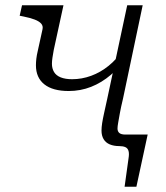

<svg xmlns="http://www.w3.org/2000/svg" viewBox="-20 -557 634 732"><path d="M185 -367Q182 -351 180 -337.5Q178 -324 178 -314Q178 -296 186 -282.5Q194 -269 211.5 -262Q229 -255 255 -255Q292 -255 327.5 -268Q363 -281 394 -306Q425 -331 447 -365L465 -343Q438 -302 403 -272Q368 -242 327.5 -226Q287 -210 242 -210Q181 -210 149 -235.5Q117 -261 117 -308Q117 -320 118.5 -333Q120 -346 124 -363L142 -445Q145 -458 137 -467Q129 -476 112 -482.5Q95 -489 70 -494L55 -497L64 -537H222ZM435 0Q414 0 398.5 -6.5Q383 -13 375 -26.5Q367 -40 367 -59Q367 -72 369.5 -88Q372 -104 377 -126.5Q382 -149 389 -181L465 -537H524L449 -181Q441 -148 437 -125.5Q433 -103 430.5 -89Q428 -75 428 -67Q428 -56 435 -50Q442 -44 458 -44H543L500 155H455L470 47Q473 29 470 18.5Q467 8 458 4Q449 0 435 0Z"/></svg>

Font: Roboto Serif ExtraLight
Style: Italic
Weight: 250
Italic angle: -10°
Designer: Greg Gazdowicz
Foundry: Commercial Type
Version: Version 1.008